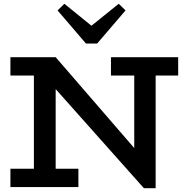

<svg xmlns="http://www.w3.org/2000/svg" viewBox="-20 -988 979 1014"><path d="M740 6 124 -686H274L689 -206V-669H802V6ZM35 0V-97H394V0ZM159 -15V-686H274V-15ZM35 -589V-686H274L272 -589ZM566 -589V-686H921V-589ZM607 -968 643 -933 493 -758H434L284 -933L320 -968L463 -852Z"/></svg>

Font: BioRhyme SemiBold
Style: Regular
Weight: 600
Designer: Aoife Mooney
Foundry: Aoife Mooney Type
Version: Version 1.600;gftools[0.9.33]